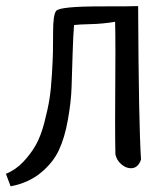

<svg xmlns="http://www.w3.org/2000/svg" viewBox="-100 -537 532 644"><path d="M-64.5 87.9 -80.1 45.9Q-47.9 33.2 -22 5.9Q3.9 -21.5 20.5 -51.3Q37.1 -81.1 48.8 -126Q60.5 -170.9 65.9 -204.6Q71.3 -238.3 74.2 -288.1Q77.1 -337.9 77.6 -362.8Q78.1 -387.7 78.1 -429.7Q78.1 -489.3 88.9 -501Q102.5 -515.6 240.2 -515.6Q348.6 -515.6 363.3 -516.6Q365.2 -120.1 373 -2Q363.3 27.3 338.9 27.3Q322.3 27.3 306.6 13.7Q291 0 287.1 -19.5Q286.1 -57.6 286.1 -132.8Q286.1 -169.9 286.6 -245.1Q287.1 -320.3 287.1 -358.4Q287.1 -428.7 286.1 -463.9Q245.1 -457 205.1 -456.1Q165 -455.1 148.4 -453.1Q145.5 -420.9 143.6 -357.4Q141.6 -293.9 140.1 -245.6Q138.7 -197.3 127.9 -136.2Q117.2 -75.2 97.2 -32.7Q77.1 9.8 35.6 43.5Q-5.9 77.1 -64.5 87.9Z"/></svg>

Font: Neucha
Style: Regular
Weight: 400
Designer: Jovanny Lemonad
Foundry: Jovanny Lemonad
Version: Version 001.001